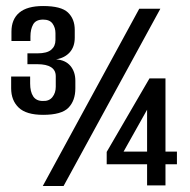

<svg xmlns="http://www.w3.org/2000/svg" viewBox="-20 -617 632 637"><path d="M123 -236Q67 -236 42 -260Q17 -284 17 -324V-363H80V-340Q80 -313 90 -297.5Q100 -282 122 -282Q143 -281 154 -295Q165 -309 165 -329V-364Q165 -384 149.5 -394Q134 -404 104 -404H71V-440H104Q136 -440 150 -452Q164 -464 164 -484V-507Q164 -525 154.5 -538.5Q145 -552 123 -552Q99 -552 90 -536Q81 -520 81 -496V-481H18V-512Q18 -553 44 -575Q70 -597 123 -597Q183 -597 205.5 -575.5Q228 -554 228 -518V-492Q228 -462 211.5 -443.5Q195 -425 166 -420Q197 -418 213.5 -398.5Q230 -379 230 -349V-324Q230 -283 207 -259.5Q184 -236 123 -236ZM122 0 442 -588H512L191 0ZM468 -2V-72H334V-113L476 -357H529V-114H567V-72H529V-2ZM390 -114H468V-253Z"/></svg>

Font: Alumni Sans Thin SemiBold
Style: Regular
Weight: 600
Version: Version 1.018